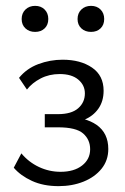

<svg xmlns="http://www.w3.org/2000/svg" viewBox="-20 -627 427 656"><path d="M180 9Q128 9 89 -9Q50 -27 27 -54L53 -103Q78 -73 113 -56.5Q148 -40 187 -40Q233 -40 260.5 -61.5Q288 -83 288 -117Q288 -150 264 -171Q240 -192 178 -192H133V-237H178Q224 -237 247 -257Q270 -277 270 -308Q270 -336 247.5 -355Q225 -374 184 -374Q148 -374 119 -359Q90 -344 72 -321L45 -361Q71 -393 111 -408Q151 -423 194 -423Q255 -423 294.5 -396Q334 -369 334 -317Q334 -281 316 -255.5Q298 -230 267 -217.5Q236 -205 198 -205V-228Q271 -228 310.5 -200Q350 -172 350 -118Q350 -79 327 -50.5Q304 -22 265.5 -6.5Q227 9 180 9ZM100 -518Q80 -518 67 -530Q54 -542 54 -562Q54 -582 67 -594.5Q80 -607 100 -607Q120 -607 132.5 -594.5Q145 -582 145 -562Q145 -542 132.5 -530Q120 -518 100 -518ZM291 -518Q271 -518 258 -530Q245 -542 245 -562Q245 -582 258 -594.5Q271 -607 291 -607Q311 -607 323.5 -594.5Q336 -582 336 -562Q336 -542 323.5 -530Q311 -518 291 -518Z"/></svg>

Font: Ysabeau Office
Style: Regular
Weight: 400
Designer: Christian Thalmann (Catharsis Fonts)
Version: Version 2.001;gftools[0.9.30]; featfreeze: tnum,lnum,ss02